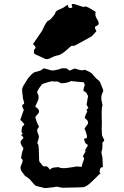

<svg xmlns="http://www.w3.org/2000/svg" viewBox="-20 -968 640 987"><path d="M407.2 -932.6C406.2 -932.6 395.5 -936.5 373 -943.4C365.2 -946.3 359.4 -948.2 354.5 -947.3C347.7 -948.2 346.7 -942.4 351.6 -933.6C353.5 -929.7 349.6 -927.7 341.8 -926.8C333 -925.8 329.1 -930.7 330.1 -942.4C322.3 -940.4 317.4 -938.5 314.5 -934.6C311.5 -931.6 302.7 -926.8 289.1 -920.9C274.4 -915 266.6 -910.2 265.6 -905.3C264.6 -901.4 262.7 -896.5 259.8 -892.6C244.1 -872.1 233.4 -862.3 227.5 -861.3C221.7 -859.4 210.9 -842.8 196.3 -809.6L174.8 -778.3C161.1 -757.8 152.3 -745.1 149.4 -741.2C163.1 -730.5 166 -722.7 159.2 -716.8C153.3 -711.9 152.3 -703.1 157.2 -690.4C187.5 -676.8 206.1 -668.9 212.9 -665C215.8 -664.1 217.8 -664.1 220.7 -664.1C226.6 -664.1 234.4 -666 242.2 -670.9C253.9 -676.8 265.6 -681.6 278.3 -683.6C291 -685.5 309.6 -698.2 335.9 -722.7C343.8 -730.5 349.6 -734.4 353.5 -732.4C357.4 -730.5 368.2 -734.4 385.7 -745.1C418.9 -763.7 438.5 -774.4 444.3 -777.3C450.2 -779.3 460.9 -790 475.6 -807.6C467.8 -821.3 465.8 -830.1 470.7 -832C474.6 -834 477.5 -835 480.5 -836.9C484.4 -839.8 487.3 -842.8 487.3 -847.7C488.3 -852.5 485.4 -859.4 480.5 -867.2C470.7 -880.9 467.8 -894.5 471.7 -907.2C440.4 -926.8 422.9 -936.5 418 -934.6C413.1 -932.6 409.2 -931.6 407.2 -932.6ZM341.8 -606.4C336.9 -604.5 333 -606.4 330.1 -611.3C326.2 -615.2 319.3 -617.2 308.6 -617.2H302.7C295.9 -616.2 293 -616.2 292 -615.2C291 -613.3 280.3 -610.4 258.8 -606.4C252.9 -605.5 247.1 -605.5 242.2 -606.4C237.3 -608.4 225.6 -611.3 209 -616.2C204.1 -617.2 201.2 -615.2 197.3 -611.3C194.3 -607.4 182.6 -602.5 161.1 -597.7C154.3 -595.7 148.4 -591.8 142.6 -585.9C136.7 -580.1 129.9 -572.3 124 -565.4L101.6 -529.3C95.7 -519.5 92.8 -510.7 93.8 -502C94.7 -493.2 94.7 -487.3 95.7 -483.4C97.7 -475.6 97.7 -470.7 96.7 -469.7C95.7 -469.7 98.6 -460.9 103.5 -442.4C105.5 -436.5 103.5 -432.6 97.7 -430.7C91.8 -428.7 92.8 -419.9 100.6 -406.2L102.5 -404.3C102.5 -403.3 95.7 -385.7 84 -350.6C86.9 -348.6 88.9 -347.7 89.8 -347.7L103.5 -332C106.4 -328.1 104.5 -325.2 99.6 -322.3C93.8 -319.3 91.8 -309.6 90.8 -293.9C89.8 -291 90.8 -288.1 94.7 -283.2C98.6 -278.3 95.7 -276.4 86.9 -275.4C91.8 -271.5 95.7 -267.6 98.6 -263.7C102.5 -260.7 99.6 -255.9 90.8 -248C87.9 -246.1 86.9 -242.2 85.9 -237.3C85 -231.4 89.8 -221.7 98.6 -209C100.6 -205.1 100.6 -201.2 97.7 -196.3C94.7 -191.4 91.8 -179.7 88.9 -159.2C87.9 -155.3 89.8 -151.4 94.7 -148.4C98.6 -145.5 96.7 -135.7 88.9 -119.1C84 -108.4 84 -97.7 90.8 -87.9C97.7 -79.1 103.5 -71.3 107.4 -65.4C106.4 -64.5 109.4 -63.5 115.2 -59.6C120.1 -56.6 124 -53.7 127.9 -50.8C128.9 -50.8 133.8 -45.9 142.6 -35.2C151.4 -24.4 157.2 -18.6 159.2 -16.6C162.1 -13.7 167 -11.7 171.9 -10.7C176.8 -9.8 188.5 -6.8 207 -2C208 -2 209 -2 209 -1H210C213.9 -1 226.6 -2 249 -4.9C259.8 -5.9 264.6 -6.8 265.6 -7.8C266.6 -9.8 277.3 -7.8 299.8 -2.9L350.6 -3.9C384.8 -4.9 404.3 -4.9 409.2 -5.9C418 -6.8 434.6 -16.6 457 -39.1C479.5 -61.5 493.2 -74.2 497.1 -78.1C492.2 -79.1 491.2 -83 493.2 -93.8C494.1 -104.5 500 -109.4 508.8 -108.4L506.8 -155.3C506.8 -156.2 505.9 -164.1 502 -180.7C501 -184.6 501 -189.5 503.9 -194.3C505.9 -200.2 506.8 -212.9 506.8 -232.4C505.9 -237.3 508.8 -239.3 513.7 -241.2C515.6 -242.2 515.6 -243.2 515.6 -245.1C515.6 -249 512.7 -255.9 506.8 -266.6C503.9 -270.5 502.9 -284.2 502.9 -307.6C503.9 -331.1 503.9 -348.6 502.9 -362.3C502 -401.4 503.9 -420.9 505.9 -421.9C507.8 -423.8 506.8 -431.6 502.9 -446.3C500 -460 500 -471.7 502.9 -480.5C505.9 -489.3 508.8 -495.1 509.8 -498C511.7 -502 510.7 -505.9 508.8 -509.8C506.8 -513.7 502 -525.4 494.1 -545.9C492.2 -549.8 489.3 -553.7 484.4 -556.6C479.5 -559.6 471.7 -566.4 460.9 -580.1C457 -585 453.1 -589.8 449.2 -592.8C445.3 -595.7 436.5 -600.6 420.9 -607.4C417 -609.4 413.1 -609.4 407.2 -607.4C401.4 -605.5 389.6 -607.4 373 -613.3L367.2 -615.2C362.3 -616.2 353.5 -612.3 341.8 -606.4ZM261.7 -548.8C272.5 -549.8 280.3 -548.8 285.2 -544.9C290 -541 294.9 -539.1 299.8 -540C321.3 -542 333 -544.9 337.9 -547.9C341.8 -550.8 345.7 -551.8 349.6 -550.8C367.2 -548.8 377 -547.9 377.9 -547.9C378.9 -547.9 389.6 -546.9 411.1 -544.9C415 -534.2 417 -528.3 415 -527.3C414.1 -526.4 413.1 -523.4 411.1 -516.6C408.2 -502.9 408.2 -497.1 413.1 -498C417 -499 420.9 -495.1 424.8 -489.3C430.7 -478.5 433.6 -472.7 432.6 -471.7C431.6 -470.7 430.7 -463.9 428.7 -450.2C426.8 -439.5 425.8 -433.6 424.8 -431.6C424.8 -429.7 427.7 -424.8 434.6 -413.1C425.8 -406.2 422.9 -401.4 425.8 -399.4C428.7 -397.5 428.7 -395.5 427.7 -392.6C421.9 -381.8 418.9 -374 417 -369.1C415 -364.3 416 -361.3 418 -359.4C428.7 -350.6 432.6 -344.7 432.6 -339.8C433.6 -335.9 432.6 -331.1 428.7 -327.1C418 -313.5 413.1 -305.7 415 -303.7C417 -301.8 419.9 -295.9 422.9 -285.2C428.7 -266.6 428.7 -257.8 421.9 -256.8C415 -256.8 411.1 -254.9 412.1 -251C417 -235.4 420.9 -227.5 425.8 -226.6C430.7 -224.6 432.6 -221.7 430.7 -218.8C420.9 -203.1 416 -195.3 418 -193.4C419.9 -191.4 419.9 -187.5 416 -182.6C407.2 -168.9 404.3 -162.1 408.2 -160.2C412.1 -158.2 413.1 -154.3 411.1 -147.5C406.2 -133.8 404.3 -127 403.3 -126L400.4 -110.4L374 -112.3C373 -112.3 366.2 -110.4 351.6 -108.4C335.9 -105.5 326.2 -105.5 321.3 -104.5C317.4 -103.5 311.5 -103.5 304.7 -103.5C291 -104.5 285.2 -105.5 284.2 -107.4C284.2 -109.4 281.2 -109.4 276.4 -108.4C257.8 -107.4 246.1 -105.5 242.2 -100.6C238.3 -95.7 236.3 -94.7 234.4 -98.6C226.6 -110.4 218.8 -115.2 212.9 -113.3C207 -111.3 202.1 -112.3 199.2 -116.2C191.4 -127 185.5 -133.8 182.6 -136.7C180.7 -140.6 180.7 -159.2 179.7 -194.3C178.7 -210 178.7 -220.7 175.8 -225.6C172.9 -229.5 170.9 -233.4 172.9 -237.3C172.9 -238.3 174.8 -242.2 177.7 -252C180.7 -260.7 180.7 -270.5 176.8 -277.3C169.9 -293 168.9 -302.7 174.8 -307.6C179.7 -313.5 180.7 -317.4 179.7 -319.3C173.8 -328.1 168.9 -338.9 166 -349.6C162.1 -360.4 161.1 -367.2 163.1 -369.1L176.8 -384.8C185.5 -396.5 179.7 -408.2 161.1 -419.9C170.9 -440.4 176.8 -454.1 177.7 -460C178.7 -465.8 178.7 -471.7 177.7 -475.6C173.8 -487.3 171.9 -492.2 170.9 -494.1C169.9 -495.1 173.8 -501 179.7 -512.7C190.4 -526.4 195.3 -534.2 196.3 -535.2C197.3 -536.1 207 -540 227.5 -545.9C243.2 -549.8 252 -551.8 252.9 -549.8C253.9 -548.8 255.9 -547.9 261.7 -548.8Z"/></svg>

Font: Hermetico
Style: Regular
Weight: 400
Version: Version 1.0